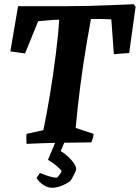

<svg xmlns="http://www.w3.org/2000/svg" viewBox="-20 -679 666 915"><path d="M106.6 6.6Q105.6 -5.4 105.4 -17.2Q105.1 -28.9 106.1 -40.9L186.7 -58.8Q194.2 -93.7 202 -136.1Q209.8 -178.6 217.6 -225.6Q225.4 -272.7 232.5 -321.7Q239.5 -370.8 245.6 -418Q251.6 -465.3 255.9 -507.8Q260.1 -550.3 262.1 -585.2Q236.4 -584.7 209.3 -582.2Q182.3 -579.7 161.7 -577.7L99.4 -424.2Q82.3 -426.7 64.7 -429.2Q47 -431.6 29.4 -434.1L66.1 -649.5H295.8Q343.4 -649.5 398.2 -650.7Q453 -652 509.1 -654.5Q565.1 -656.9 617 -658.9L626.2 -647.3L595.6 -426.3Q577.5 -425.3 559.1 -423.8Q540.7 -422.4 522.6 -420.4L510.5 -586.8Q489.8 -587.7 463.2 -588.4Q436.7 -589.1 413.5 -588.6Q404.4 -539.7 395.4 -486.8Q386.3 -433.9 378 -379.3Q369.8 -324.6 362.8 -270.9Q355.8 -217.2 350.2 -166.2Q344.7 -115.1 340.7 -69.4L426.1 -40.9Q425.1 -30.9 422.4 -21Q419.6 -11 415.1 -0.5Q335.1 0 258 1.5Q180.8 3 106.6 6.6ZM229.2 215.8Q206.9 215.8 186.6 202.3Q166.4 188.8 154.1 169.1L170.5 145.4Q177.6 148.3 191.5 153.5Q205.3 158.8 221.5 163.3Q237.8 167.9 251.7 167.9Q254.1 166.4 258.7 160.6Q263.3 154.7 267.9 147.6Q272.5 140.4 273.5 135.9Q270.6 130 253 114.4Q235.5 98.7 208.7 82.7L250.1 -16.2H293.3L269.4 41Q287.3 51.4 304.2 67.1Q321.1 82.8 332 98.8Q342.9 114.7 342.9 127.1Q342.9 132.6 336.9 145.1Q330.9 157.6 324.1 169.4Q317.4 181.1 314.4 184Q295.4 198 271.7 206.9Q248 215.8 229.2 215.8Z"/></svg>

Font: Labrada
Style: Italic
Weight: 400
Italic angle: -7°
Designer: Mercedes Jáuregui
Foundry: Omnibus-Type Team
Version: Version 1.000